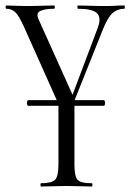

<svg xmlns="http://www.w3.org/2000/svg" viewBox="-23 -406 477 701"><path d="M80.6 -19.6Q77.1 -19.6 76 -24.6Q74.8 -29.6 76 -35Q77.1 -40.4 80.6 -40.4H355.2Q358.8 -40.4 360 -35Q361.2 -29.6 360 -24.6Q358.8 -19.6 355.2 -19.6ZM126.8 275Q124.8 275 124.8 269Q124.8 263 126.8 263Q166.3 263 178.4 250Q190.4 237 190.4 194V-57.4H248.8V194Q248.8 237 259.9 250Q271 263 312.4 263Q314.4 263 314.4 269Q314.4 275 312.4 275Q294 275 270.4 274Q246.8 273 220 273Q194.2 273 169.7 274Q145.2 275 126.8 275ZM430.8 -386Q432.8 -386 432.8 -380Q432.8 -374 430.8 -374Q405.8 -374 388.2 -358.5Q370.6 -343 353.6 -300.8L229 10.8Q227.8 15 218.5 15Q209.2 15 207 10.8L66.8 -303Q46.8 -348.4 33 -361.2Q19.2 -374 0.4 -374Q-2.6 -374 -2.6 -380Q-2.6 -386 0.4 -386Q15 -386 32.5 -385Q50 -384 68.6 -384Q103.1 -384 128.2 -385Q153.3 -386 174.2 -386Q177.2 -386 177.2 -380Q177.2 -374 174.2 -374Q143.2 -374 125.2 -366.5Q107.2 -359 118 -335L246 -50.8L219.8 -1.4L334.4 -305.8Q347.6 -342 331 -358Q314.4 -374 261.6 -374Q259.6 -374 259.6 -380Q259.6 -386 261.6 -386Q285.6 -386 307.1 -385Q328.6 -384 362.6 -384Q384.3 -384 397.7 -385Q411.2 -386 430.8 -386Z"/></svg>

Font: Cormorant Infant Light
Style: Regular
Weight: 300
Designer: Christian Thalmann (Catharsis Fonts)
Foundry: Catharsis Fonts
Version: Version 4.001